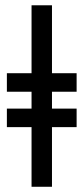

<svg xmlns="http://www.w3.org/2000/svg" viewBox="-20 -714 313 734"><path d="M272.9 -228H178.7V0H100.6V-228H6.3V-298.8H100.6V-363.3H6.3V-434.1H100.6V-693.8H178.7V-434.1H272.9V-363.3H178.7V-298.8H272.9Z"/></svg>

Font: Tinos
Style: Bold Italic
Weight: 700
Italic angle: -16.333°
Designer: Steve Matteson
Foundry: Monotype Imaging Inc.
Version: Version 1.23